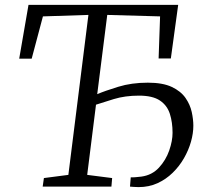

<svg xmlns="http://www.w3.org/2000/svg" viewBox="-20 -763 840 785"><path d="M154.5 0 159.5 -35 259.5 -48 341.5 -702 155.5 -696 109.5 -523H58.5L96.5 -743H708.5L678.5 -524H628.5L634.5 -696L418.5 -702L377.5 -378Q409 -391.5 463.5 -408.2Q518 -425 584.5 -425Q645.5 -425 682.5 -407.5Q719.5 -390 738.5 -362.5Q757.5 -335 764 -304.8Q770.5 -274.5 770.5 -249Q770.5 -218 760.8 -183.5Q751 -149 732.2 -116.2Q713.5 -83.5 686.2 -56.8Q659 -30 624 -14Q589 2 546.5 2Q537 2 527.2 1.2Q517.5 0.5 511.5 0L514.5 -38Q520.5 -37.5 534.2 -38.5Q548 -39.5 558.5 -41Q601.5 -47 629.8 -77.5Q658 -108 671.8 -147.5Q685.5 -187 685.5 -220Q685.5 -263 674.5 -297.5Q663.5 -332 633.8 -352Q604 -372 548.5 -372Q491.5 -372 445.5 -358Q399.5 -344 372.5 -335L336.5 -48L438.5 -35L435.5 0Z"/></svg>

Font: Merriweather Light
Style: Italic
Weight: 300
Italic angle: -7.8°
Designer: Eben Sorkin
Foundry: Eben Sorkin
Version: Version 2.101